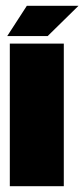

<svg xmlns="http://www.w3.org/2000/svg" viewBox="-20 -645 292 665"><path d="M73 -625 5 -520H145L252 -625ZM14 0H201V-494H14Z"/></svg>

Font: Blinker Headline
Style: Regular
Weight: 900
Width: 4
Designer: Juergen Huber
Foundry: supertype
Version: Version 1.015;PS 1.15;hotconv 1.0.88;makeotf.lib2.5.647800